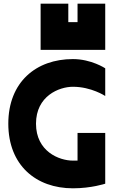

<svg xmlns="http://www.w3.org/2000/svg" viewBox="-20 -1020 640 1040"><path d="M375 0C475 0 550 -25 550 -25V-300H400V-150H375C300 -150 175 -200 175 -350C175 -500 300 -550 375 -550C475 -550 550 -500 550 -500V-650C550 -650 475 -700 375 -700C175 -700 25 -575 25 -350C25 -125 175 0 375 0ZM200 -750H550V-1000H400V-900H350V-1000H200Z"/></svg>

Font: LS-VG5000 Bold
Style: Regular
Weight: 400
Designer: Justin Bihan, 2021
Foundry: Justin Bihan, 2021
Version: Version 1.000;Glyphs 3.1.2 (3151)